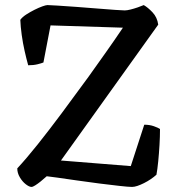

<svg xmlns="http://www.w3.org/2000/svg" viewBox="-20 -736 698 756"><path d="M104 0Q95 0 81.5 -10.5Q68 -21 58 -38Q48 -55 48 -73Q85 -113 128.5 -167.5Q172 -222 222 -289Q272 -356 328 -433Q360 -478 394.5 -526.5Q429 -575 464 -627L179 -636L151 -490Q144 -487 128 -483Q112 -479 91 -479Q84 -504 77 -535Q70 -566 65.5 -598.5Q61 -631 60 -658Q68 -669 83.5 -679Q99 -689 116 -697.5Q133 -706 147 -711Q161 -716 167 -716Q175 -716 206 -714Q237 -712 279 -709Q321 -706 362.5 -702.5Q404 -699 434.5 -697Q465 -695 471 -695Q480 -695 494 -698.5Q508 -702 522.5 -707Q537 -712 546 -716Q562 -707 580.5 -687.5Q599 -668 603 -639L220 -104L495 -82L548 -245Q569 -245 586 -239Q603 -233 610 -228Q610 -198 608 -164.5Q606 -131 603 -100.5Q600 -70 596 -48Q586 -39 573.5 -30.5Q561 -22 547 -15Q533 -8 521 -4Q509 0 500 0Q486 0 450.5 -4Q415 -8 371 -13.5Q327 -19 283 -25.5Q239 -32 206.5 -36.5Q174 -41 164 -42Q152 -31 140 -21.5Q128 -12 118.5 -6Q109 0 104 0Z"/></svg>

Font: Texturina Medium 12pt Medium
Style: Regular
Weight: 500
Version: Version 1.002